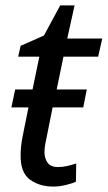

<svg xmlns="http://www.w3.org/2000/svg" viewBox="-20 -678 397 708"><path d="M177 10Q125 10 90 -16Q55 -42 56 -107Q56 -122 58 -140.5Q60 -159 64 -178L85 -282H22L36 -348H100L125 -469H47L56 -509L142 -547L202 -658H255L228 -536H357L342 -469H214L189 -348H300L287 -282H174L153 -177Q150 -164 147 -147.5Q144 -131 144 -117Q144 -94 155.5 -78Q167 -62 193 -62Q210 -62 226 -65.5Q242 -69 261 -75L260 -8Q248 -2 223.5 4Q199 10 177 10Z"/></svg>

Font: Noto Sans Display
Style: Italic
Weight: 400
Italic angle: -12°
Designer: Monotype Design Team
Foundry: Monotype Imaging Inc.
Version: Version 2.003